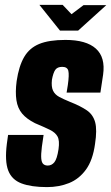

<svg xmlns="http://www.w3.org/2000/svg" viewBox="-20 -756 454 784"><path d="M172 8Q108 8 68 -7Q28 -22 13.5 -60Q-1 -98 8 -169L13 -205H158L151 -157Q147 -125 148.5 -108.5Q150 -92 157 -86Q164 -80 175 -80Q191 -80 202 -93.5Q213 -107 219 -147Q224 -182 215 -198.5Q206 -215 183.5 -226Q161 -237 123 -253Q89 -270 70.5 -292Q52 -314 47 -347Q42 -380 48 -425Q57 -486 78.5 -523Q100 -560 140 -576.5Q180 -593 247 -593Q332 -593 371.5 -557.5Q411 -522 401 -451L390 -378Q356 -378 321.5 -378Q287 -378 252 -378L257 -409Q263 -451 259 -467Q255 -483 234 -483Q214 -483 205.5 -470.5Q197 -458 192 -430Q189 -402 196.5 -386Q204 -370 221.5 -360.5Q239 -351 266 -340Q309 -323 334.5 -305.5Q360 -288 368.5 -257Q377 -226 368 -168Q359 -102 331 -63.5Q303 -25 262 -8.5Q221 8 172 8ZM225 -631 141 -736H236L272 -698L321 -735H414L299 -631Z"/></svg>

Font: Alumni Sans ExtraBold
Style: Italic
Weight: 800
Italic angle: -8°
Designer: Robert E. Leuschke
Foundry: Robert E. Leuschke
Version: Version 1.016